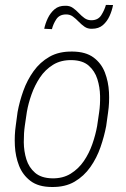

<svg xmlns="http://www.w3.org/2000/svg" viewBox="-20 -747 512 778"><path d="M43.9 -238.3 51.3 -293.5Q59.1 -335.9 74.5 -378.9Q89.8 -421.9 116 -458.5Q142.1 -495.1 180.7 -517.1Q219.2 -539.1 273.9 -538.1Q327.1 -537.6 358.9 -514.2Q390.6 -490.7 405 -453.4Q419.4 -416 421.6 -373.5Q423.8 -331.1 418 -292L410.2 -235.8Q402.3 -194.3 387.2 -150.6Q372.1 -106.9 346.2 -70.1Q320.3 -33.2 282 -10.7Q243.7 11.7 189 10.7Q135.3 10.3 103.5 -13.9Q71.8 -38.1 57.1 -75.7Q42.5 -113.3 40.3 -156.2Q38.1 -199.2 43.9 -238.3ZM88.9 -293.9 80.6 -237.8Q76.2 -207 76.4 -170.7Q76.7 -134.3 86.9 -101.3Q97.2 -68.4 122.1 -46.9Q147 -25.4 190.9 -24.4Q234.4 -23.4 266.4 -43.2Q298.3 -63 319.8 -94.5Q341.3 -126 354.2 -163.3Q367.2 -200.7 373.5 -235.8L381.8 -292.5Q386.2 -322.3 385.5 -358.2Q384.8 -394 374.5 -426.5Q364.3 -459 339.8 -480.7Q315.4 -502.4 271.5 -503.4Q227.1 -504.4 195.1 -484.6Q163.1 -464.8 141.8 -432.9Q120.6 -400.9 107.7 -364.3Q94.7 -327.6 88.9 -293.9ZM409.2 -727.1 438 -726.6Q434.1 -704.6 424.1 -682.4Q414.1 -660.2 397 -645.3Q379.9 -630.4 352.5 -630.4Q335 -629.9 322.3 -638.9Q309.6 -647.9 298.6 -659.4Q287.6 -670.9 275.4 -679.9Q263.2 -689 246.6 -688.5Q220.7 -688 208.3 -669.2Q195.8 -650.4 190.4 -628.9L159.2 -630.4Q163.6 -651.9 173.8 -673.3Q184.1 -694.8 201.2 -709.5Q218.3 -724.1 245.1 -723.6Q262.7 -724.1 275.6 -714.8Q288.6 -705.6 299.6 -693.8Q310.5 -682.1 322.8 -673.3Q335 -664.6 351.6 -665Q377.9 -665.5 390.6 -685.8Q403.3 -706.1 409.2 -727.1Z"/></svg>

Font: Roboto Condensed ExtraLight
Style: Italic
Weight: 250
Italic angle: -12°
Designer: Christian Robertson
Foundry: Google
Version: Version 3.008; 2023